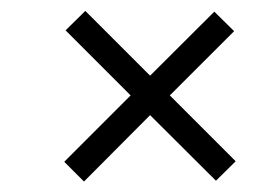

<svg xmlns="http://www.w3.org/2000/svg" viewBox="-20 -486 507 356"><path d="M135.7 -149.4 99.1 -186 222.2 -309.1 101.6 -429.7 138.2 -465.8 258.3 -345.7 377.4 -464.4 414.1 -428.2 294.9 -309.1 417 -187 380.4 -150.9 258.3 -272.5Z"/></svg>

Font: Elstob 8pt Medium
Style: Italic
Weight: 500
Italic angle: -20°
Designer: Peter S. Baker
Version: Version 1.015